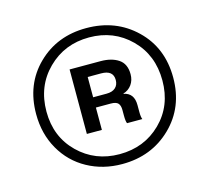

<svg xmlns="http://www.w3.org/2000/svg" viewBox="-81 -832 768 705"><g transform="rotate(-15 303.0 -479.5)"><path d="M301.8 -221.2Q229 -221.2 169.9 -253.7Q110.8 -286.1 76.9 -345.5Q43 -404.8 43 -480Q43 -593.3 116.9 -665.5Q190.9 -737.8 301.8 -737.8Q414.1 -737.8 489 -665.5Q564 -593.3 564 -480Q564 -367.2 488.8 -294.2Q413.6 -221.2 301.8 -221.2ZM82 -479Q82 -383.3 145.5 -321Q209 -258.8 301.8 -258.8Q396 -258.8 459.5 -321.3Q522.9 -383.8 522.9 -480Q522.9 -576.7 459.7 -639.4Q396.5 -702.1 303.2 -702.1Q209.5 -702.1 145.8 -638.9Q82 -575.7 82 -479ZM204.1 -361.8V-606.9H321.8Q363.3 -606.9 389.6 -589.4Q416 -571.8 416 -532.2Q416 -509.3 404.1 -492.7Q392.1 -476.1 372.1 -470.2V-469.2Q411.1 -461.9 411.1 -416V-390.1Q411.1 -370.6 415 -361.8H356.9Q353 -369.6 353 -392.1V-413.1Q353 -430.2 345.5 -438.5Q337.9 -446.8 317.9 -446.8H261.2V-361.8ZM261.2 -485.8H312Q334.5 -485.8 346.2 -496.6Q357.9 -507.3 357.9 -525.9Q357.9 -563 312 -563H261.2Z"/></g></svg>

Font: Lumene Sans Medium
Style: Regular
Weight: 500
Designer: Deni Anggara
Version: Version 1.003;Glyphs 3.1.2 (3151)